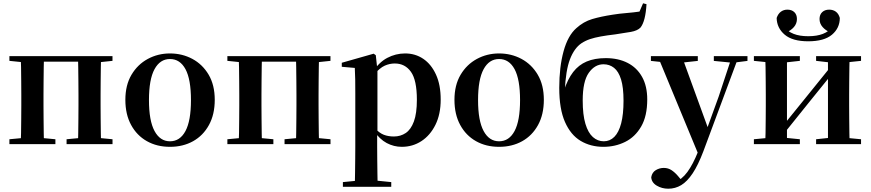

<svg xmlns="http://www.w3.org/2000/svg" viewBox="-20 -877 5296 1168"><path d="M105.9 0Q107.6 -25.5 108.1 -67.5Q108.6 -109.6 109.1 -154.8Q109.6 -200 109.6 -234.8V-301.2Q109.6 -335.7 109.1 -381.1Q108.6 -426.5 108.1 -468.7Q107.6 -511 105.9 -535.7H247.6Q246.6 -510.7 246.1 -468.5Q245.6 -426.3 245.1 -381Q244.6 -335.6 244.6 -301.2V-234.8Q244.6 -200 245.1 -154.8Q245.6 -109.6 246.1 -67.5Q246.6 -25.5 247.6 0ZM454.4 0Q455.4 -25.5 455.9 -67.5Q456.4 -109.6 456.9 -154.8Q457.4 -200 457.4 -234.8V-301.2Q457.4 -335.6 456.9 -381Q456.4 -426.3 455.9 -468.5Q455.4 -510.7 454.4 -535.7H594.9Q593.9 -510.7 593.4 -468.5Q592.9 -426.3 592.4 -381Q591.9 -335.6 591.9 -301.2V-234.8Q591.9 -200 592.4 -154.8Q592.9 -109.6 593.4 -67.5Q593.9 -25.5 594.9 0ZM37.2 0V-29.9L147 -40.2H208.6L317 -29.9V0ZM385 0V-29.9L494.5 -40.2H557.1L664.5 -29.9V0ZM37.2 -506.8V-535.7H176.9V-495.5H147ZM525.4 -495.5V-535.7H664.3V-506.8L557.1 -495.5ZM176.9 -501.8V-535.7H525.4V-501.8Z M1014 16.2Q934.7 16.2 873.5 -18.3Q812.3 -52.8 777.5 -117Q742.6 -181.2 742.6 -269.8Q742.6 -359.1 779.8 -422Q817 -484.9 878.9 -518.4Q940.8 -551.9 1014 -551.9Q1088.1 -551.9 1150.1 -518.8Q1212 -485.6 1249.2 -422.7Q1286.4 -359.8 1286.4 -269.8Q1286.4 -180.5 1251 -116.3Q1215.6 -52 1154.4 -17.9Q1093.2 16.2 1014 16.2ZM1014 -17.5Q1075 -17.5 1108.4 -80.1Q1141.7 -142.6 1141.7 -268.1Q1141.7 -394.2 1108.4 -456.1Q1075 -518 1014 -518Q953.7 -518 920 -456.1Q886.2 -394.2 886.2 -268.1Q886.2 -142.6 920 -80.1Q953.7 -17.5 1014 -17.5Z M1431.9 0Q1433.6 -25.5 1434.1 -67.5Q1434.6 -109.6 1435.1 -154.8Q1435.6 -200 1435.6 -234.8V-301.2Q1435.6 -335.7 1435.1 -381.1Q1434.6 -426.5 1434.1 -468.7Q1433.6 -511 1431.9 -535.7H1573.6Q1572.6 -510.7 1572.1 -468.5Q1571.6 -426.3 1571.1 -381Q1570.6 -335.6 1570.6 -301.2V-234.8Q1570.6 -200 1571.1 -154.8Q1571.6 -109.6 1572.1 -67.5Q1572.6 -25.5 1573.6 0ZM1780.4 0Q1781.4 -25.5 1781.9 -67.5Q1782.4 -109.6 1782.9 -154.8Q1783.4 -200 1783.4 -234.8V-301.2Q1783.4 -335.6 1782.9 -381Q1782.4 -426.3 1781.9 -468.5Q1781.4 -510.7 1780.4 -535.7H1920.9Q1919.9 -510.7 1919.4 -468.5Q1918.9 -426.3 1918.4 -381Q1917.9 -335.6 1917.9 -301.2V-234.8Q1917.9 -200 1918.4 -154.8Q1918.9 -109.6 1919.4 -67.5Q1919.9 -25.5 1920.9 0ZM1363.2 0V-29.9L1473 -40.2H1534.6L1643 -29.9V0ZM1711 0V-29.9L1820.5 -40.2H1883.1L1990.5 -29.9V0ZM1363.2 -506.8V-535.7H1502.9V-495.5H1473ZM1851.4 -495.5V-535.7H1990.3V-506.8L1883.1 -495.5ZM1502.9 -501.8V-535.7H1851.4V-501.8Z M2065.9 259.3V230.8L2175 220.1H2254.4L2360.1 230.8V259.3ZM2138.4 259.3Q2139.4 217.3 2139.9 174.2Q2140.4 131 2140.9 89.9Q2141.4 48.8 2141.4 13.8V-308.7Q2141.4 -358.5 2140.9 -393Q2140.4 -427.5 2138.4 -463.8L2059.2 -470.7V-495.2L2253.2 -550.4L2266.2 -540.9L2274.8 -460.8L2276.1 -455V-75.6L2274.4 -63V13Q2274.4 47.8 2274.9 89.3Q2275.4 130.8 2275.9 174Q2276.4 217.3 2277.4 259.3ZM2424.1 16.2Q2376 16.2 2332.7 -6.7Q2289.4 -29.6 2253.3 -82.3H2241.1L2259.6 -97.8Q2287.5 -67.8 2314.5 -57.3Q2341.6 -46.7 2376.1 -46.7Q2416.7 -46.7 2448.3 -67.9Q2479.8 -89.1 2497.9 -138.2Q2516 -187.4 2516 -270.1Q2516 -389.4 2479.9 -440.1Q2443.8 -490.8 2381.6 -490.8Q2350.3 -490.8 2320.4 -477.5Q2290.5 -464.2 2253 -421.1L2238.1 -437.5H2246.5Q2284.3 -497.6 2335.7 -524.8Q2387.1 -551.9 2444.6 -551.9Q2506.4 -551.9 2554.9 -519.1Q2603.5 -486.2 2632.2 -423.5Q2660.9 -360.9 2660.9 -271.4Q2660.9 -182.3 2629 -117.9Q2597.1 -53.5 2543.7 -18.6Q2490.3 16.2 2424.1 16.2Z M3016 16.2Q2936.7 16.2 2875.5 -18.3Q2814.3 -52.8 2779.5 -117Q2744.6 -181.2 2744.6 -269.8Q2744.6 -359.1 2781.8 -422Q2819 -484.9 2880.9 -518.4Q2942.8 -551.9 3016 -551.9Q3090.1 -551.9 3152.1 -518.8Q3214 -485.6 3251.2 -422.7Q3288.4 -359.8 3288.4 -269.8Q3288.4 -180.5 3253 -116.3Q3217.6 -52 3156.4 -17.9Q3095.2 16.2 3016 16.2ZM3016 -17.5Q3077 -17.5 3110.4 -80.1Q3143.7 -142.6 3143.7 -268.1Q3143.7 -394.2 3110.4 -456.1Q3077 -518 3016 -518Q2955.7 -518 2922 -456.1Q2888.2 -394.2 2888.2 -268.1Q2888.2 -142.6 2922 -80.1Q2955.7 -17.5 3016 -17.5Z M3650.7 16.2Q3572.9 16.2 3512.3 -19.9Q3451.8 -56 3417 -134.8Q3382.1 -213.7 3382.1 -342.3Q3382.1 -469.2 3408.4 -565.2Q3434.7 -661.1 3486.7 -706.3Q3529.6 -745.2 3582.4 -761Q3635.3 -776.7 3707.5 -787.7Q3746.1 -794 3790.3 -797.6Q3834.5 -801.3 3870.3 -806.6L3892 -856.9L3912.9 -851.7Q3910 -800.9 3900.8 -764.4Q3891.5 -727.9 3876.1 -709Q3857.7 -690.2 3817.9 -683Q3778 -675.9 3722.9 -667.9Q3671.4 -661.9 3634.3 -655.1Q3597.2 -648.4 3569.3 -639.1Q3541.4 -629.8 3516.8 -613.6Q3473.3 -583.9 3447.4 -516.7Q3421.4 -449.4 3415.7 -322.6L3410.2 -324.6Q3433.1 -395.2 3466.7 -438.8Q3500.3 -482.3 3549.1 -502.9Q3598 -523.4 3665 -523.4Q3741.3 -523.4 3797.9 -494.4Q3854.5 -465.5 3885.9 -409.4Q3917.4 -353.3 3917.4 -272Q3917.4 -170.9 3880.4 -107.2Q3843.4 -43.5 3782.8 -13.7Q3722.3 16.2 3650.7 16.2ZM3652.9 -17.5Q3690.2 -17.5 3717.2 -44.5Q3744.2 -71.6 3758.7 -126.5Q3773.1 -181.4 3773.1 -264.3Q3773.1 -345.1 3758.1 -393.8Q3743.1 -442.4 3715.5 -464.2Q3688 -486 3651.4 -486Q3598.4 -486 3561.6 -433.9Q3524.8 -381.8 3524.8 -266Q3524.8 -178.6 3541.3 -123.8Q3557.8 -68.9 3586.8 -43.2Q3615.8 -17.5 3652.9 -17.5Z M4045.5 271Q4006.5 271 3975.2 252.3Q3943.8 233.6 3941.6 201.1Q3946.8 171.7 3969.3 158.1Q3991.8 144.5 4018.1 144.5Q4044.6 144.5 4065.5 158.4Q4086.4 172.4 4104.6 194L4134.7 229.9L4099.6 252.4L4080.4 235.4Q4128.2 214.9 4161.7 169.1Q4195.3 123.3 4226 46.7L4256.1 -25.6L4265 -49.7L4352.1 -289.9L4433.4 -535.7H4474.3L4259 42.9Q4227.1 127.2 4193.7 177.4Q4160.2 227.6 4124 249.3Q4087.7 271 4045.5 271ZM4232.7 72.2 3981.1 -535.7H4127.5L4287.1 -97.3L4293.1 -86.2ZM3939.7 -506.5V-535.7H4225V-506.5L4126.7 -495.8H4040.6ZM4322.5 -506.5V-535.7H4527.1V-506.5L4445.4 -496.1H4427.8Z M4896.6 -625.8Q4800.8 -625.8 4753.3 -666.3Q4705.9 -706.8 4704.6 -767.8Q4713.5 -793.6 4730.5 -805.9Q4747.5 -818.3 4770 -818.3Q4796.5 -818.3 4812.3 -803Q4828 -787.8 4828 -761.5Q4828 -733.7 4809.9 -712.7Q4791.9 -691.8 4762.8 -679.3L4742.9 -717.1Q4772.2 -685.1 4808.2 -670.9Q4844.3 -656.7 4896.6 -656.7Q4949.5 -656.7 4985.8 -670.9Q5022.1 -685.1 5050.6 -717.1L5031.4 -679.3Q5002.4 -691.8 4984 -712.7Q4965.5 -733.7 4965.5 -761.5Q4965.5 -787.8 4981.6 -803Q4997.7 -818.3 5024 -818.3Q5047.8 -818.3 5064.8 -805.9Q5081.7 -793.6 5088.9 -767.8Q5088.7 -706.1 5041.1 -665.9Q4993.4 -625.8 4896.6 -625.8ZM4566.2 0V-29.9L4675 -40.2H4743.4L4845.8 -29.9V0ZM4944.6 0V-29.9L5041.5 -40.2H5109.3L5218 -29.9V0ZM4634.9 0Q4636.6 -25.5 4637.1 -67.4Q4637.6 -109.4 4638.1 -154.7Q4638.6 -200 4638.6 -234.8V-301.2Q4638.6 -335.7 4638.1 -381Q4637.6 -426.4 4637.1 -468.7Q4636.6 -511 4634.9 -535.7H4767.4V0ZM4738.7 -51.6 4690.4 -77.8H4715.4L4874.6 -274.4L5045 -485.4L5092.7 -460.9H5068.5L4904.2 -257.7ZM5016.8 0V-535.7H5148.6Q5147.6 -511 5147.1 -468.7Q5146.6 -426.4 5146.1 -381Q5145.6 -335.7 5145.6 -301.2V-234.8Q5145.6 -200 5146.1 -154.7Q5146.6 -109.4 5147.1 -67.4Q5147.6 -25.5 5148.6 0ZM4566.2 -506.8V-535.7H4845.8V-506.8L4743.7 -495.5H4676ZM4944.6 -506.8V-535.7H5218V-506.8L5109.5 -495.5H5041.8Z"/></svg>

Font: Noto Serif SC
Style: Regular
Weight: 200
Designer: Ryoko NISHIZUKA 西塚涼子 (kana & ideographs); Frank Grießhammer (Latin, Greek & Cyrillic); Wenlong ZHANG 张文龙 (bopomofo); San
Foundry: Adobe
Version: Version 2.001;hotconv 1.1.0;makeotfexe 2.6.0